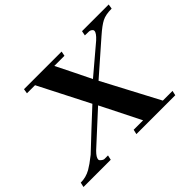

<svg xmlns="http://www.w3.org/2000/svg" viewBox="-138 -940 1191 1191"><g transform="rotate(-45 457.0 -345.0)"><path d="M914 -690 909 -659Q856 -659 825 -643Q795 -628 745 -584L535 -400L730 -31H815L808 0H467L474 -31H557L425 -294Q397 -268 345.5 -221Q294 -174 218 -104Q188 -74 188 -56Q188 -50 192 -46Q206 -32 217 -31H249L242 0H3L10 -31Q56 -31 97 -54Q111 -62 131 -76Q151 -90 176 -110Q291 -219 407 -326L237 -659H166L171 -690H501L495 -659H406Q435 -602 462.5 -545.5Q490 -489 518 -432L701 -587Q736 -619 736 -637Q736 -641 734 -645Q724 -657 710 -658Q707 -659 674 -659L680 -690Z"/></g></svg>

Font: GFS Didot
Style: Bold Italic
Weight: 700
Italic angle: -12°
Designer: Designed by Takis Katsoulidis and George D. Matthiopoulos.
Foundry: Designed by Takis Katsoulidis and George D. Matthiopoulos.
Version: Version 1.0